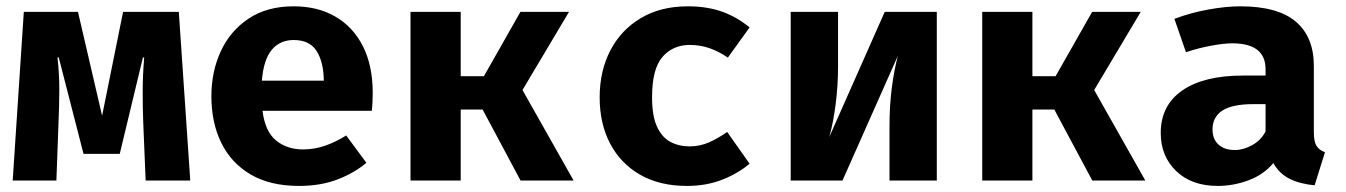

<svg xmlns="http://www.w3.org/2000/svg" viewBox="-20 -583 4348 620"><path d="M557.4 -544.6 594.4 0H450.3L442.6 -185.6Q440.5 -237.4 440.8 -290.3Q441 -343.1 445.6 -397.4H441.5L366.7 -86.2H249.7L169.7 -397.4H165.6Q171.8 -344.1 171.5 -290.8Q171.3 -237.4 168.7 -180L162.1 0H21L56.9 -544.6H231.8L309.7 -209.2L377.4 -544.6Z M827.7 -225.1Q835.9 -158.5 871.3 -129.5Q906.7 -100.5 958.5 -100.5Q995.9 -100.5 1030.8 -112.8Q1065.6 -125.1 1097.9 -145.6L1163.1 -57.4Q1124.6 -24.6 1070 -3.6Q1015.4 17.4 945.6 17.4Q852.3 17.4 789.2 -19.7Q726.2 -56.9 694.4 -122.1Q662.6 -187.2 662.6 -271.8Q662.6 -352.3 693.3 -418.2Q724.1 -484.1 783.3 -523.3Q842.6 -562.6 928.2 -562.6Q1006.2 -562.6 1063.3 -529.2Q1120.5 -495.9 1152.1 -433.3Q1183.6 -370.8 1183.6 -283.1Q1183.6 -269.2 1182.8 -253.3Q1182.1 -237.4 1180.5 -225.1ZM928.2 -453.8Q884.6 -453.8 857.9 -422.6Q831.3 -391.3 825.6 -322.6H1025.6Q1025.1 -382.1 1002.6 -417.9Q980 -453.8 928.2 -453.8Z M1305.6 0V-544.6H1467.7V-336.9H1542.6L1660.5 -544.6H1817.4L1667.2 -292.3L1832.3 0H1661L1538.5 -229.2H1467.7V0Z M2206.7 -110.3Q2240 -110.3 2269.5 -123.3Q2299 -136.4 2328.2 -156.9L2400.5 -54.4Q2364.6 -23.6 2313.1 -3.1Q2261.5 17.4 2197.9 17.4Q2110.3 17.4 2047.2 -18.7Q1984.1 -54.9 1950.3 -119.2Q1916.4 -183.6 1916.4 -268.7Q1916.4 -353.8 1951 -420.3Q1985.6 -486.7 2049.5 -524.6Q2113.3 -562.6 2201 -562.6Q2263.1 -562.6 2311.5 -545.4Q2360 -528.2 2400.5 -494.4L2330.3 -396.9Q2302.6 -416.4 2271.8 -427.2Q2241 -437.9 2207.7 -437.9Q2152.8 -437.9 2119.2 -399.2Q2085.6 -360.5 2085.6 -268.7Q2085.6 -208.7 2101.5 -174.1Q2117.4 -139.5 2144.9 -124.9Q2172.3 -110.3 2206.7 -110.3Z M3005.1 -544.6V0H2852.3V-173.3Q2852.3 -242.6 2860 -301Q2867.7 -359.5 2879.5 -403.1L2700.5 0H2533.3V-544.6H2686.2V-369.2Q2686.2 -307.7 2678.7 -248.5Q2671.3 -189.2 2657.9 -140.5L2836.9 -544.6Z M3151.8 0V-544.6H3313.8V-336.9H3388.7L3506.7 -544.6H3663.6L3513.3 -292.3L3678.5 0H3507.2L3384.6 -229.2H3313.8V0Z M4222.6 -156.9Q4222.6 -126.2 4231 -112.3Q4239.5 -98.5 4258.5 -91.3L4225.1 15.4Q4176.9 10.8 4143.8 -5.9Q4110.8 -22.6 4091.8 -56.4Q4060.5 -19 4011.8 -0.8Q3963.1 17.4 3912.3 17.4Q3828.2 17.4 3778.2 -30.5Q3728.2 -78.5 3728.2 -153.8Q3728.2 -242.6 3797.7 -290.8Q3867.2 -339 3993.3 -339H4066.7V-359.5Q4066.7 -443.1 3959 -443.1Q3932.8 -443.1 3891.8 -435.6Q3850.8 -428.2 3809.7 -414.4L3772.3 -522.1Q3825.1 -542.1 3882.3 -552.3Q3939.5 -562.6 3984.6 -562.6Q4106.2 -562.6 4164.4 -513.1Q4222.6 -463.6 4222.6 -370.3ZM3968.2 -98.5Q3994.4 -98.5 4023.1 -114.1Q4051.8 -129.7 4066.7 -158.5V-246.7H4026.7Q3959 -246.7 3927.2 -225.9Q3895.4 -205.1 3895.4 -165.1Q3895.4 -133.8 3914.6 -116.2Q3933.8 -98.5 3968.2 -98.5Z"/></svg>

Font: FiraCode Nerd Font Mono
Style: Bold
Weight: 700
Monospace: yes
Designer: Carrois Corporate, Edenspiekermann AG, Nikita Prokopov
Foundry: Carrois Corporate, Edenspiekermann AG, Nikita Prokopov
Version: Version 6.002;Nerd Fonts 3.3.0